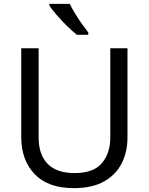

<svg xmlns="http://www.w3.org/2000/svg" viewBox="-20 -964 771 994"><path d="M640 -252Q640 -178 610 -118.5Q580 -59 518.5 -24.5Q457 10 362 10Q229 10 159.5 -62.5Q90 -135 90 -254V-714H180V-251Q180 -164 226.5 -116Q273 -68 367 -68Q464 -68 507.5 -119.5Q551 -171 551 -252V-714H640ZM341 -944Q352 -922 368.5 -894.5Q385 -867 403.5 -841Q422 -815 437 -796V-784H378Q355 -802 326 -830.5Q297 -859 272.5 -887.5Q248 -916 236 -934V-944Z"/></svg>

Font: Noto Sans Old Permic
Style: Regular
Weight: 400
Designer: Monotype Design Team
Foundry: Monotype Imaging Inc.
Version: Version 2.001; ttfautohint (v1.8.4.7-5d5b)